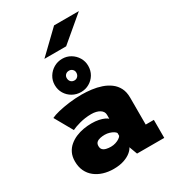

<svg xmlns="http://www.w3.org/2000/svg" viewBox="-234 -1113 1119 1247"><g transform="rotate(-30 325.0 -489.0)"><path d="M245 11Q204.5 11 169.2 0.2Q134 -10.5 107 -31.8Q80 -53 65 -84.5Q50 -116 50 -157.5Q50 -193 62.8 -219.8Q75.5 -246.5 97.8 -265.2Q120 -284 147.8 -295.8Q175.5 -307.5 206 -312.8Q236.5 -318 266 -318Q296 -318 319.8 -313Q343.5 -308 359.5 -300.5Q375.5 -293 382 -286V-316Q382 -328.5 375.8 -338.5Q369.5 -348.5 358 -355.8Q346.5 -363 330.5 -367Q314.5 -371 295 -371Q270.5 -371 248.5 -367.8Q226.5 -364.5 207.8 -359.5Q189 -354.5 173.2 -348.8Q157.5 -343 146 -337.5L70 -472Q89.5 -482 126.2 -491Q163 -500 209.2 -506Q255.5 -512 304 -512Q340.5 -512 377.8 -507.2Q415 -502.5 449 -491Q483 -479.5 510 -459.5Q537 -439.5 552.5 -409.5Q568 -379.5 568 -337V-135H629V0H425L402.5 -60.5Q395.5 -44.5 375.5 -28Q355.5 -11.5 322.8 -0.2Q290 11 245 11ZM301.5 -123Q320 -123 337 -128.5Q354 -134 366 -142.2Q378 -150.5 382 -158V-179Q378 -186.5 366.2 -193.8Q354.5 -201 338 -206Q321.5 -211 303.5 -211Q286 -211 269.5 -207.5Q253 -204 242.5 -194.8Q232 -185.5 232 -167.5Q232 -149.5 241.5 -140Q251 -130.5 267 -126.8Q283 -123 301.5 -123ZM311.5 -527.5Q276.5 -527.5 247.8 -543.8Q219 -560 201.8 -588.2Q184.5 -616.5 184.5 -652.5Q184.5 -686.5 201.8 -714.8Q219 -743 247.8 -759.8Q276.5 -776.5 311.5 -776.5Q345 -776.5 373.2 -759.8Q401.5 -743 418.5 -714.8Q435.5 -686.5 435.5 -652.5Q435.5 -616.5 418.5 -588.2Q401.5 -560 373.2 -543.8Q345 -527.5 311.5 -527.5ZM311.5 -614.5Q326 -614.5 336.2 -625.2Q346.5 -636 346.5 -653Q346.5 -667.5 336.2 -677.5Q326 -687.5 311.5 -687.5Q294.5 -687.5 284.5 -677.5Q274.5 -667.5 274.5 -653Q274.5 -636 284.5 -625.2Q294.5 -614.5 311.5 -614.5ZM374.5 -833.5H211.5L374.5 -990.5H560.5Z"/></g></svg>

Font: Trispace Thin ExtraBold
Style: Regular
Weight: 800
Version: Version 1.210